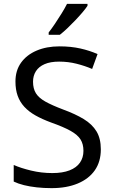

<svg xmlns="http://www.w3.org/2000/svg" viewBox="-20 -964 589 994"><path d="M502 -191Q502 -127 471 -82.5Q440 -38 382.5 -14Q325 10 247 10Q207 10 170.5 6Q134 2 104 -5.5Q74 -13 51 -24V-110Q87 -94 140.5 -81Q194 -68 251 -68Q304 -68 340 -82Q376 -96 394 -122Q412 -148 412 -183Q412 -218 397 -242Q382 -266 345.5 -286.5Q309 -307 244 -330Q198 -347 163.5 -366.5Q129 -386 106 -411Q83 -436 71.5 -468Q60 -500 60 -542Q60 -599 89 -639.5Q118 -680 169.5 -702Q221 -724 288 -724Q347 -724 396 -713Q445 -702 485 -684L457 -607Q420 -623 376.5 -634Q333 -645 286 -645Q241 -645 211 -632Q181 -619 166 -595.5Q151 -572 151 -541Q151 -505 166 -481Q181 -457 215 -438Q249 -419 307 -397Q370 -374 413.5 -347.5Q457 -321 479.5 -284Q502 -247 502 -191ZM433 -934Q424 -920 407 -900Q390 -880 369.5 -858.5Q349 -837 328.5 -817.5Q308 -798 290 -784H232V-796Q247 -815 264.5 -841Q282 -867 299 -894.5Q316 -922 327 -944H433Z"/></svg>

Font: Noto Sans Kannada
Style: Regular
Weight: 400
Designer: Jelle Bosma - Monotype Design Team
Foundry: Monotype Imaging Inc.
Version: Version 2.003